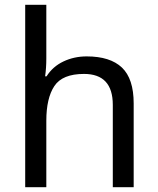

<svg xmlns="http://www.w3.org/2000/svg" viewBox="-20 -780 658 800"><path d="M173 -537Q173 -497 168 -462H174Q200 -503 244.5 -524Q289 -545 341 -545Q439 -545 488 -498.5Q537 -452 537 -349V0H450V-343Q450 -472 330 -472Q240 -472 206.5 -421.5Q173 -371 173 -277V0H85V-760H173Z"/></svg>

Font: Noto Sans Tifinagh APT
Style: Regular
Weight: 400
Designer: JamraPatel
Foundry: JamraPatel LLC
Version: Version 2.006; ttfautohint (v1.8.4.7-5d5b)